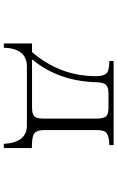

<svg xmlns="http://www.w3.org/2000/svg" viewBox="182 -746 635 1040"><g transform="rotate(90 500.0 -226.5)"><path d="M311 -523.9H766.6V-501Q709 -499.5 694.8 -479Q685.1 -466.3 685.1 -429.2V-148.9Q685.1 -100.6 710.9 -89.8Q730.5 -81.1 782.7 -81.1V70.8H759.8Q752.4 -54.2 660.2 -54.2H340.8Q243.2 -54.2 238.8 70.8H215.8V-82H262.7Q393.1 -234.4 393.1 -428.2Q393.1 -480.5 368.2 -492.2Q351.6 -499.5 311 -501ZM301.8 -82H564Q605.5 -82 616.2 -102.1Q623 -116.2 623 -148.9V-429.2Q623 -471.2 608.9 -484.9Q596.7 -496.1 564 -496.1H486.8Q447.3 -496.1 435.1 -476.1Q427.2 -462.4 425.8 -429.2Q419.9 -224.1 301.8 -82Z"/></g></svg>

Font: I.Ming
Style: Regular
Weight: 400
Designer: Ichiten Fonts Project
Version: Version 6.11; Dec 27, 2019